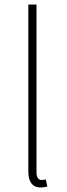

<svg xmlns="http://www.w3.org/2000/svg" viewBox="-20 -814 294 847"><path d="M159 13Q142 13 130 5.5Q118 -2 111.5 -18Q105 -34 105 -59V-794H141V-53Q141 -37 147 -28.5Q153 -20 163 -20Q166 -20 170 -20.5Q174 -21 182 -22L189 9Q182 10 176 11.5Q170 13 159 13Z"/></svg>

Font: Noto Sans TC Thin Thin
Style: Regular
Weight: 250
Version: Version 2.004-H2;hotconv 1.0.118;makeotfexe 2.5.65603